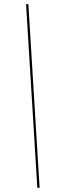

<svg xmlns="http://www.w3.org/2000/svg" viewBox="-20 -780 293 921"><path d="M159 121H170L116 -760H105Z"/></svg>

Font: Noto Serif Display ExtraCondensed ExtraLight
Style: Italic
Weight: 200
Width: 2
Italic angle: -12°
Designer: Monotype Design Team
Foundry: Monotype Imaging Inc.
Version: Version 2.009